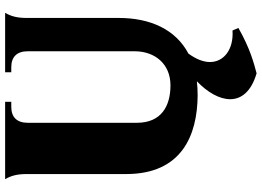

<svg xmlns="http://www.w3.org/2000/svg" viewBox="-156 -606 1021 749"><g transform="rotate(-90 354.5 -231.5)"><path d="M357 29C376 29 394 28 412 26C369 67 342 114 342 156C342 199 371 238 443 259C484 248 539 234 620 188L610 165C536 170 487 131 487 77C487 52 498 23 520 -7C613 -56 659 -154 659 -279V-638C659 -674 665 -698 679 -722H447V-698H467C507 -698 529 -676 529 -634V-217C529 -138 480 -77 396 -77C316 -77 250 -112 250 -208V-634C250 -676 272 -698 312 -698H332V-722H30C44 -698 50 -674 50 -638V-250C50 -33 201 28 357 29Z"/></g></svg>

Font: Sinistre Bold
Style: Regular
Weight: 900
Designer: Jules Durand
Foundry: Collletttivo
Version: Version 69.420;Glyphs 3.2 (3217)